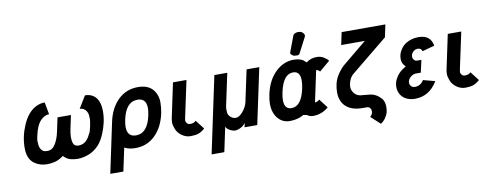

<svg xmlns="http://www.w3.org/2000/svg" viewBox="-76 -1174 4494 1774"><g transform="rotate(-10 2171.0 -286.5)"><path d="M233.9 -147.5Q247.1 -112.3 273.4 -104.5Q284.7 -101.6 303 -100.8Q321.3 -100.1 340.8 -109.9Q374 -128.4 399.9 -193.4Q411.1 -220.2 419.9 -261.7L447.3 -390.6H573.2L545.9 -261.7Q538.1 -223.1 537.1 -193.4V-188.5Q537.1 -127 560.5 -109.9Q575.7 -100.1 593.3 -100.1Q612.8 -101.6 626 -105Q675.3 -117.7 710 -194.3Q717.8 -203.1 728.5 -253.4Q739.3 -303.7 739.3 -323.2Q739.3 -342.8 737.5 -361.3Q735.8 -379.9 724.6 -397.5Q702.6 -432.6 662.6 -432.6L732.4 -546.9Q778.3 -546.9 810.5 -524.4Q869.1 -483.9 870.6 -376V-372.1Q870.6 -271.5 824.7 -164.1Q801.8 -109.4 771.5 -74.2Q715.3 -9.3 628.4 11.7Q595.7 19.5 566.2 19.5Q536.6 19.5 500.7 11.2Q464.8 2.9 433.6 -30.8Q387.7 2.9 348.6 11.2Q309.6 19.5 280.3 19.5Q210 19.5 159.7 -17.6Q131.3 -37.6 115.2 -74.2Q99.1 -110.8 99.1 -164.1Q99.1 -271.5 144.5 -376Q190.9 -483.4 266.6 -524.4Q307.6 -546.9 354.5 -546.9L375.5 -432.6Q335.9 -432.6 298.8 -397.5Q255.4 -355 235.4 -262.2Q226.1 -220.2 226.1 -208.3Q226.1 -196.3 227.5 -194.3Q227.5 -164.6 233.9 -147.5Z M936.5 -262.2Q963.4 -388.7 1040 -462.9Q1116.7 -537.1 1226.3 -537.1Q1335.9 -537.1 1380.4 -463.4Q1407.7 -418 1407.7 -364.3Q1407.7 -310.5 1397.5 -262.2Q1370.6 -135.3 1294.4 -60.5Q1218.3 14.2 1108.9 14.2Q1045.9 14.2 1005.9 -8.8L959.5 208.5L836.9 208ZM1059.6 -262.2Q1051.3 -222.2 1051.3 -193.8Q1051.3 -100.6 1133.8 -100.6Q1242.2 -100.6 1276.4 -262.2Q1284.7 -301.3 1284.7 -330.1Q1284.7 -422.9 1202.1 -422.9Q1094.2 -422.9 1059.6 -262.2Z M1554.2 -523.9H1680.7L1605.5 -171.9Q1604 -165.5 1604 -154.1Q1604 -142.6 1615.2 -130.1Q1626.5 -117.7 1644 -117.7Q1680.7 -117.7 1698.7 -138.2L1763.7 -54.2Q1731.4 -24.9 1701.4 -15.4Q1671.4 -5.9 1628.7 -5.9Q1585.9 -5.9 1548.1 -32.7Q1510.3 -59.6 1495.8 -97.2Q1481.4 -134.8 1481.4 -157.5Q1481.4 -180.2 1485.4 -199.7Z M1958.5 -38.1 1909.2 193.8H1790L1942.4 -523.9H2063.5L2000.5 -228Q1996.1 -208.5 1996.1 -190.7Q1996.1 -172.9 1998.3 -157Q2000.5 -141.1 2012.7 -127.4Q2037.1 -100.1 2069.6 -100.1Q2102.1 -100.1 2137 -142.1Q2171.9 -184.1 2181.6 -228L2244.6 -523.9H2363.8L2252.4 0H2133.3L2142.1 -41Q2126 -16.1 2096.4 -1Q2066.9 14.2 2043.5 14.2Q2020 14.2 1991.7 -2.2Q1963.4 -18.6 1958.5 -38.1Z M2751.5 -582Q2745.6 -569.8 2727.5 -569.8Q2709.5 -569.8 2700.9 -571.3Q2692.4 -572.8 2681.2 -581.5Q2663.6 -595.2 2668 -606.4L2725.1 -757.8Q2729.5 -769 2742.9 -774.7Q2756.3 -780.3 2768.1 -780.8H2774.4Q2799.3 -780.8 2812.5 -769Q2835.9 -749 2827.6 -728.5ZM2535.2 -260.7Q2525.4 -215.8 2525.4 -185.1Q2525.4 -99.1 2592.8 -99.1Q2685.5 -99.1 2719.7 -260.7Q2728.5 -300.8 2728.5 -335.9Q2728.5 -421.9 2661.6 -421.9Q2569.8 -421.9 2535.2 -260.7ZM3009.3 -469.7 2909.7 -385.7Q2900.4 -402.3 2876.5 -405.8L2814 -112.3Q2823.7 -112.8 2836.7 -118.7Q2849.6 -124.5 2856.9 -132.3L2921.4 -48.3Q2894 -22.9 2856.9 -8.5Q2819.8 5.9 2789.6 5.9Q2781.7 6.8 2777.3 6.8Q2747.1 6.8 2720.2 -11.7L2688 -17.6L2665.5 -6.3Q2616.7 15.6 2556.6 15.6Q2474.1 15.6 2429.2 -58.6Q2401.4 -105 2401.4 -170.9Q2401.4 -209.5 2412.1 -260.7Q2439.5 -388.2 2515.6 -462.2Q2591.8 -536.1 2687.5 -536.1Q2737.8 -536.1 2773.9 -516.1L2803.2 -490.7Q2843.8 -523.9 2902.3 -523.9Q2938 -523.9 2967.3 -506.3Q2996.6 -488.8 3009.3 -469.7Z M3293 106.9Q3317.9 87.4 3317.9 56.2Q3317.9 41.5 3307.9 27.8Q3297.9 14.2 3277.3 14.2H3238.3Q3121.1 14.2 3066.9 -53.2Q3030.8 -98.1 3030.8 -168.9Q3030.8 -204.1 3039.6 -245.1Q3056.2 -324.2 3133.3 -401.4L3366.2 -593.3H3144.5L3169.4 -710.4H3579.6L3554.7 -593.3L3206.1 -308.6Q3180.2 -285.2 3167.5 -245.1Q3159.2 -223.6 3159.2 -194.3Q3159.2 -165 3184.8 -134Q3210.4 -103 3263.2 -103Q3298.3 -99.1 3313 -98.1Q3379.9 -93.8 3423.8 -45.4Q3456.1 -17.6 3456.1 41Q3456.1 61 3451.2 86.4Q3446.3 111.8 3426.3 141.4Q3406.2 170.9 3379.9 186.5Z M3942.9 -114.3Q3866.7 14.2 3730.5 14.2Q3692.9 14.2 3660.6 1Q3598.1 -25.4 3582.5 -89.4Q3578.6 -106.4 3578.6 -122.1Q3578.6 -162.1 3595.9 -194.6Q3613.3 -227.1 3628.4 -242.7Q3654.8 -270.5 3697.8 -296.4Q3663.1 -325.7 3663.1 -370.1Q3663.1 -417.5 3688 -455.1Q3712.9 -492.7 3741.2 -509.8Q3794.9 -541.5 3859.9 -541.5Q3972.7 -541.5 3990.2 -438.5L3875 -406.7Q3872.6 -419.4 3862.3 -428.2Q3852.1 -437 3832.8 -437Q3813.5 -437 3795.4 -422.9Q3770.5 -403.3 3770.5 -372.1Q3770.5 -358.4 3781 -344.2Q3791.5 -330.1 3811.5 -330.1H3850.6L3824.7 -214.4H3779.3Q3753.4 -214.4 3730.5 -195.8Q3701.2 -171.9 3701.2 -140.1Q3701.2 -123 3713.6 -108.6Q3726.1 -94.2 3749.5 -94.2Q3802.7 -94.2 3832 -143.6Z M4132.3 -523.9H4258.8L4183.6 -171.9Q4182.1 -165.5 4182.1 -154.1Q4182.1 -142.6 4193.4 -130.1Q4204.6 -117.7 4222.2 -117.7Q4258.8 -117.7 4276.9 -138.2L4341.8 -54.2Q4309.6 -24.9 4279.5 -15.4Q4249.5 -5.9 4206.8 -5.9Q4164.1 -5.9 4126.2 -32.7Q4088.4 -59.6 4074 -97.2Q4059.6 -134.8 4059.6 -157.5Q4059.6 -180.2 4063.5 -199.7Z"/></g></svg>

Font: Tuffy
Style: BoldItalic
Weight: 700
Italic angle: -12°
Designer: Thatcher Ulrich, Karoly Barta, Michael Everson
Version: Version 001.271